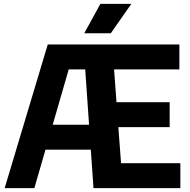

<svg xmlns="http://www.w3.org/2000/svg" viewBox="-20 -969 980 989"><path d="M4 0 226 -740H484L483.5 -611.5H334L157 0ZM148.5 -198 180.5 -326.5H487V-198ZM461.5 0 410 -740H904V-611.5H567.5L603.5 -128.5H909V0ZM523.5 -314V-442.5H854V-314ZM414 -797.5 497 -949H656.5L550.5 -797.5Z"/></svg>

Font: Encode Sans SemiCondensed
Style: Bold
Weight: 700
Width: 4
Designer: Multiple Designers
Foundry: Impallari Type
Version: Version 3.002